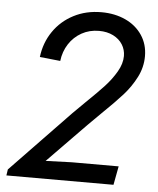

<svg xmlns="http://www.w3.org/2000/svg" viewBox="-52 -773 673 818"><g transform="rotate(5 284.0 -364.0)"><path d="M9.8 -25.9 263.2 -289.1Q273.9 -300.3 315.4 -340.8Q363.3 -386.7 391.8 -417.7Q420.4 -448.7 440.4 -483.2Q460.4 -517.6 460.4 -550.3Q460.4 -577.1 446.5 -599.4Q432.6 -621.6 406.5 -634.8Q380.4 -647.9 345.7 -647.9Q304.7 -647.9 271.5 -629.4Q238.3 -610.8 217.5 -578.6Q196.8 -546.4 191.9 -505.9L104 -515.1Q111.3 -576.2 144.3 -624.5Q177.2 -672.9 230.2 -700.4Q283.2 -728 349.1 -728Q406.7 -728 452.4 -706.8Q498 -685.5 523.9 -646.7Q549.8 -607.9 549.8 -557.1Q549.8 -510.3 528.1 -467.5Q506.3 -424.8 473.9 -388.4Q441.4 -352.1 385.7 -298.3Q349.6 -263.2 331.1 -244.1L169.9 -79.1L167 -76.2L278.8 -80.1H479L463.9 0H5.9Z"/></g></svg>

Font: Reddit Sans Chocolate
Style: Italic
Weight: 400
Italic angle: -11.25°
Designer: Stephen Hutchings
Version: Version 1.013